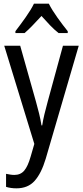

<svg xmlns="http://www.w3.org/2000/svg" viewBox="-20 -786 452 1046"><path d="M3 -537H90L176 -232Q185 -200 193 -167.5Q201 -135 206 -103H210Q214 -130 222 -163.5Q230 -197 240 -233L323 -537H409L229 79Q205 159 168.5 199.5Q132 240 70 240Q54 240 40 238Q26 236 13 232V161Q23 163 35 165Q47 167 58 167Q92 167 112 143.5Q132 120 147 67L167 -2ZM246 -766Q263 -732 293 -690Q323 -648 349 -616V-606H299Q276 -624 253 -648Q230 -672 206 -699Q181 -672 157.5 -647.5Q134 -623 114 -606H64V-616Q91 -651 120 -692Q149 -733 165 -766Z"/></svg>

Font: Noto Sans Lao Condensed
Style: Regular
Weight: 400
Width: 3
Designer: Monotype Design Team
Foundry: Monotype Imaging Inc.
Version: Version 2.003; ttfautohint (v1.8.4.7-5d5b)